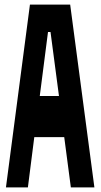

<svg xmlns="http://www.w3.org/2000/svg" viewBox="-20 -820 440 840"><path d="M102 0 130 -220H261L290 0H393L287 -800H111L6 0ZM154 -400 190 -680H201L238 -400Z"/></svg>

Font: Yard Headline
Style: Regular
Weight: 400
Monospace: yes
Designer: Roman Shamin
Foundry: Evil Martians
Version: Version 1.000